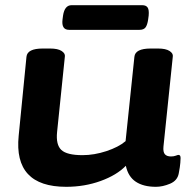

<svg xmlns="http://www.w3.org/2000/svg" viewBox="-20 -712 733 740"><path d="M235 8Q32 8 52 -189L82 -493Q85 -525 145 -525H173Q203 -525 217.5 -515.5Q232 -506 230 -494L200 -203Q195 -154 216.5 -134Q238 -114 298 -114Q343 -114 390 -129.5Q437 -145 464 -168L498 -493Q501 -525 561 -525H589Q619 -525 633.5 -515.5Q648 -506 646 -494L610 -147Q608 -126 615.5 -117.5Q623 -109 639 -109Q650 -109 657.5 -112Q665 -115 668 -115Q676 -115 676 -103Q676 -99 675 -84.5Q674 -70 669 -44Q664 -16 635.5 -4Q607 8 581 8Q533 8 503.5 -11.5Q474 -31 465 -73Q430 -37 368 -14.5Q306 8 235 8ZM246 -597Q216 -597 221 -637L223 -652Q229 -692 256 -692H528Q543 -692 549 -683Q555 -674 553 -652L551 -637Q548 -616 541 -606.5Q534 -597 518 -597Z"/></svg>

Font: Asap Expanded Expanded Regular
Style: Bold Italic
Weight: 700
Width: 7
Italic angle: -6°
Designer: Pablo Cosgaya
Foundry: Omnibus-Type
Version: Version 3.001; ttfautohint (v1.8.4.7-5d5b)